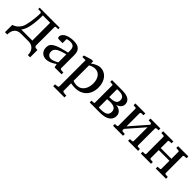

<svg xmlns="http://www.w3.org/2000/svg" viewBox="210 -1601 2927 2927"><g transform="rotate(45 1673.5 -138.0)"><path d="M390.1 -433.1H232.4Q232.4 -361.8 227.3 -305.2Q222.2 -248.5 214.1 -205.3Q206.1 -162.1 195.8 -132.1Q185.5 -102.1 174.8 -84Q169.9 -75.2 165.8 -68.6Q161.6 -62 158.2 -57.6Q154.3 -52.2 150.9 -48.8H390.1ZM500 -449.2Q490.7 -449.2 486.8 -443.8Q482.9 -438.5 482.9 -434.1V-29.8Q482.9 -25.4 485.8 -21Q488.8 -16.6 492.9 -13.2Q497.1 -9.8 502 -7.6Q506.8 -5.4 511.2 -4.9L546.9 -2V155.8H499Q499 118.2 488.3 89.1Q477.5 60.1 458.7 40.3Q439.9 20.5 414.3 10.3Q388.7 0 358.9 0H192.9Q125 0 89.6 40Q54.2 80.1 54.2 155.8H4.9V-2Q15.1 -4.4 30.3 -10.7Q45.4 -17.1 62.7 -29.1Q80.1 -41 97.7 -60.1Q115.2 -79.1 130.9 -106.9Q140.6 -124 150.1 -159.2Q159.7 -194.3 167 -239.3Q174.3 -284.2 179 -335Q183.6 -385.7 183.6 -434.1Q181.6 -435.5 180.4 -438Q179.2 -440.4 177.7 -443.1Q176.3 -445.8 173.6 -447.5Q170.9 -449.2 166.5 -449.2L113.8 -452.1V-481.9H546.9V-452.1Z M905.3 -267.1Q860.4 -255.9 828.4 -244.9Q796.4 -233.9 774.4 -222.7Q752.4 -211.4 739.7 -200.2Q727.1 -189 720.2 -177.5Q713.4 -166 711.4 -154.1Q709.5 -142.1 709.5 -129.9Q709.5 -114.3 714.4 -100.1Q719.2 -85.9 728.8 -75Q738.3 -64 752.2 -57.4Q766.1 -50.8 784.2 -50.8Q804.2 -50.8 825.7 -57.4Q847.2 -64 864.7 -72.3Q885.3 -81.5 905.3 -94.2ZM918.5 0 905.3 -59.1Q879.4 -40 852.1 -25.4Q840.3 -19 826.7 -13.2Q813 -7.3 798.8 -2.7Q784.7 2 769.8 4.9Q754.9 7.8 740.2 7.8Q713.4 7.8 689.7 -0.7Q666 -9.3 648.4 -26.1Q630.9 -43 620.6 -67.1Q610.4 -91.3 610.4 -123Q610.4 -141.6 614 -158.2Q617.7 -174.8 628.7 -190.4Q639.6 -206.1 659.7 -220.5Q679.7 -234.9 712.4 -249Q745.1 -263.2 792.5 -277.1Q839.8 -291 905.3 -305.2V-348.1Q905.3 -398.4 884 -422.6Q862.8 -446.8 814.5 -446.8Q788.1 -446.8 769.5 -441.9Q751 -437 743.2 -434.1V-347.2H670.4Q663.6 -347.2 657 -348.1Q650.4 -349.1 645 -352.3Q639.6 -355.5 636.5 -361.1Q633.3 -366.7 633.3 -376Q633.3 -406.7 651.9 -429Q670.4 -451.2 700.2 -465.3Q730 -479.5 767.1 -486.3Q804.2 -493.2 841.3 -493.2Q887.7 -493.2 918.2 -482.2Q948.7 -471.2 966.6 -451.4Q984.4 -431.6 991.7 -404.3Q999 -377 999 -344.2V-64Q999 -54.7 1005.1 -48.8Q1011.2 -43 1020 -42L1068.4 -39.1V0Z M1510.3 -243.2Q1510.3 -281.7 1501.2 -314.9Q1492.2 -348.1 1474.6 -372.3Q1457 -396.5 1430.9 -410.2Q1404.8 -423.8 1370.6 -423.8Q1351.6 -423.8 1333.3 -418.9Q1314.9 -414.1 1300.8 -408.7Q1284.2 -402.3 1268.6 -394V-59.1Q1280.3 -54.2 1293.5 -50.8Q1304.7 -47.9 1319.3 -45.4Q1334 -43 1349.6 -43Q1390.6 -43 1420.9 -59.6Q1451.2 -76.2 1470.9 -104Q1490.7 -131.8 1500.5 -168Q1510.3 -204.1 1510.3 -243.2ZM1610.4 -256.8Q1610.4 -198.2 1593 -150.1Q1575.7 -102.1 1543.2 -68.1Q1510.7 -34.2 1463.6 -15.6Q1416.5 2.9 1357.4 2.9Q1343.8 2.9 1328.1 1.7Q1312.5 0.5 1299.3 -1.5Q1283.7 -3.4 1268.6 -5.9V151.9Q1268.6 161.1 1274.9 166.5Q1281.2 171.9 1290.5 172.9L1349.6 179.2V217.8H1106.4V179.2L1154.3 172.9Q1163.6 171.9 1169.4 166.5Q1175.3 161.1 1175.3 151.9V-411.1H1106.4V-443.8L1229.5 -481.9H1268.6V-432.1Q1290 -449.2 1314.5 -462.9Q1335.4 -474.6 1362.8 -484.4Q1390.1 -494.1 1419.4 -494.1Q1458 -494.1 1492.7 -478Q1527.3 -461.9 1553.5 -431.4Q1579.6 -400.9 1595 -356.7Q1610.4 -312.5 1610.4 -256.8Z M1983.4 -358.9Q1983.4 -397.5 1954.8 -418.7Q1926.3 -439.9 1865.7 -439.9Q1855 -439.9 1844.7 -439.5Q1834.5 -439 1827.6 -438V-269H1848.6Q1887.2 -269 1913.1 -275.1Q1939 -281.2 1954.6 -292.7Q1970.2 -304.2 1976.8 -320.8Q1983.4 -337.4 1983.4 -358.9ZM2015.6 -138.2Q2015.6 -183.6 1985.4 -205.3Q1955.1 -227.1 1891.6 -227.1Q1883.3 -227.1 1874 -226.6Q1864.7 -226.1 1856 -225.3Q1847.2 -224.6 1839.8 -224.1Q1832.5 -223.6 1827.6 -223.1V-44.9Q1835 -44.9 1847.7 -43.9Q1860.4 -43 1869.6 -43Q1911.1 -43 1939.2 -49.1Q1967.3 -55.2 1984.1 -67.1Q2001 -79.1 2008.3 -96.9Q2015.6 -114.7 2015.6 -138.2ZM2112.3 -145Q2112.3 -115.2 2102.8 -93Q2093.3 -70.8 2076.9 -54.7Q2060.5 -38.6 2039.3 -27.8Q2018.1 -17.1 1995.1 -11Q1972.2 -4.9 1948.5 -2.4Q1924.8 0 1904.3 0H1675.3V-39.1L1722.7 -42Q1729.5 -43 1731.9 -46.1Q1734.4 -49.3 1734.4 -53.2V-429.2Q1734.4 -432.1 1731.9 -435.5Q1729.5 -439 1722.7 -439.9L1675.3 -442.9V-481.9H1894.5Q1990.2 -481.9 2034.9 -450.7Q2079.6 -419.4 2079.6 -363.8Q2079.6 -340.8 2071.5 -323.7Q2063.5 -306.6 2050.3 -293.9Q2037.1 -281.2 2021 -272.7Q2004.9 -264.2 1988.8 -258.8Q2012.2 -256.3 2034.7 -248.8Q2057.1 -241.2 2074.2 -227.5Q2091.3 -213.9 2101.8 -193.6Q2112.3 -173.3 2112.3 -145Z M2503.4 0V-39.1L2549.3 -42Q2558.6 -43 2562.5 -47.6Q2566.4 -52.2 2566.4 -57.1V-356L2329.6 -84V-57.1Q2329.6 -52.2 2334 -47.6Q2338.4 -43 2346.7 -42L2393.6 -39.1V0H2178.7V-39.1L2220.7 -42Q2229 -43 2232.7 -47.6Q2236.3 -52.2 2236.3 -57.1V-424.8Q2236.3 -429.7 2232.7 -434.3Q2229 -439 2220.7 -439.9L2178.7 -442.9V-481.9H2393.6V-442.9L2346.7 -439.9Q2338.4 -439 2334 -434.3Q2329.6 -429.7 2329.6 -424.8V-138.2L2566.4 -410.2V-424.8Q2566.4 -429.7 2562.5 -434.3Q2558.6 -439 2549.3 -439.9L2503.4 -442.9V-481.9H2718.3V-442.9L2676.3 -439.9Q2668 -439 2663.8 -434.3Q2659.7 -429.7 2659.7 -424.8V-57.1Q2659.7 -52.2 2663.8 -47.6Q2668 -43 2676.3 -42L2718.3 -39.1V0Z M3099.6 0V-39.1L3146.5 -42Q3154.8 -43 3159.2 -47.6Q3163.6 -52.2 3163.6 -57.1V-231H2933.6V-57.1Q2933.6 -52.2 2937.5 -47.6Q2941.4 -43 2950.7 -42L2997.6 -39.1V0H2777.3V-39.1L2824.7 -42Q2833 -43 2836.7 -47.6Q2840.3 -52.2 2840.3 -57.1V-424.8Q2840.3 -429.7 2836.7 -434.3Q2833 -439 2824.7 -439.9L2777.3 -442.9V-481.9H2997.6V-442.9L2950.7 -439.9Q2941.4 -439 2937.5 -434.3Q2933.6 -429.7 2933.6 -424.8V-273.9H3163.6V-424.8Q3163.6 -429.7 3159.2 -434.3Q3154.8 -439 3146.5 -439.9L3099.6 -442.9V-481.9H3320.3V-442.9L3273.4 -439.9Q3265.1 -439 3260.7 -434.3Q3256.3 -429.7 3256.3 -424.8V-57.1Q3256.3 -52.2 3260.7 -47.6Q3265.1 -43 3273.4 -42L3320.3 -39.1V0Z"/></g></svg>

Font: Charis SIL CyrE
Style: Regular
Weight: 400
Foundry: SIL International
Version: Version 5.000